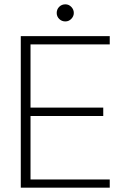

<svg xmlns="http://www.w3.org/2000/svg" viewBox="-20 -867 585 887"><path d="M76 0V-700H487V-662H121V-370H457V-331H121V-38H487V0ZM282 -768Q265 -768 253.5 -779.5Q242 -791 242 -807Q242 -824 253.5 -835.5Q265 -847 282 -847Q298 -847 309.5 -835Q321 -823 321 -807Q321 -792 309.5 -780Q298 -768 282 -768Z"/></svg>

Font: DM Sans 24pt ExtraLight
Style: Regular
Weight: 250
Designer: Colophon Foundry, Jonny Pinhorn
Foundry: Colophon Foundry
Version: Version 4.004;gftools[0.9.30]